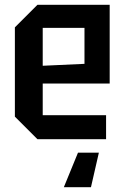

<svg xmlns="http://www.w3.org/2000/svg" viewBox="-20 -580 519 800"><path d="M42 -94V-466L136 -560H437V-232H158V-100H422V0H136ZM158 -306 332 -314V-464H158ZM392 56 359 200H246L305 56Z"/></svg>

Font: Tektur SemiCondensed Medium
Style: Regular
Weight: 500
Width: 4
Designer: Adam Jagosz
Foundry: Adam Jagosz
Version: Version 1.005;gftools[0.9.30]